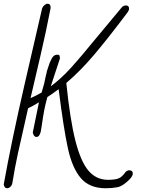

<svg xmlns="http://www.w3.org/2000/svg" viewBox="-27 -996 758 1025"><path d="M682 -69Q682 -58 667.5 -41.5Q653 -25 633 -11.5Q613 2 597 4Q569 9 538 9Q451 9 405 -44.5Q359 -98 336 -202Q313 -306 286 -520Q249 -492 226 -478Q215 -439 209 -407Q203 -375 195 -320Q193 -312 191 -296V-295Q187 -279 181.5 -272Q176 -265 167 -265Q160 -265 155 -271.5Q150 -278 148 -289L181 -450Q149 -430 123 -418Q84 -248 68 -174Q52 -100 39 -19Q37 -7 28.5 1Q20 9 11 9Q-4 9 -7 -12Q34 -240 105 -549Q175 -850 198 -952Q202 -962 210.5 -969Q219 -976 227 -976Q243 -976 243 -958V-952Q218 -822 189 -699L136 -472Q164 -484 195 -502Q195 -500 202 -526Q211 -556 211 -560L216 -584Q217 -590 219.5 -598Q222 -606 223 -615L238 -660Q248 -684 256.5 -694Q265 -704 280 -704Q288 -704 290 -700.5Q292 -697 292 -692Q292 -687 293 -684L244 -535Q298 -575 350 -632Q402 -689 500 -809Q545 -864 625 -959Q635 -967 645 -967Q662 -967 662 -950Q662 -941 654 -930Q548 -789 475 -703Q402 -617 327 -553Q347 -357 375.5 -245Q404 -133 445.5 -84.5Q487 -36 550 -36Q588 -36 607 -44Q626 -52 644 -79Q654 -87 662 -87Q682 -87 682 -69Z"/></svg>

Font: Bad Script
Style: Regular
Weight: 400
Italic angle: -10°
Designer: Roman Shchyukin (Gaslight Type Foundry), Cyreal (Charset Expansion)
Foundry: Gaslight
Version: Version 2.000